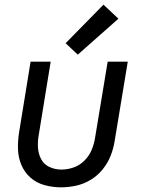

<svg xmlns="http://www.w3.org/2000/svg" viewBox="-20 -794 616 822"><path d="M241 8Q273 8 305.5 1Q338 -6 368 -24Q398 -42 420 -69.5Q442 -97 454 -128Q466 -159 471 -191L527 -530H441L387 -204Q383 -178 372.5 -152.5Q362 -127 341.5 -106.5Q321 -86 295 -77Q269 -68 243 -68Q216 -68 192 -79Q168 -90 156 -113Q144 -136 142.5 -163Q141 -190 146 -217L197 -530H111L62 -229Q56 -192 57 -156Q58 -120 71.5 -88Q85 -56 110.5 -33.5Q136 -11 170.5 -1.5Q205 8 241 8ZM313 -560 487 -714 423 -774 261 -609Z"/></svg>

Font: Iosevka Sparkle
Style: Italic
Weight: 400
Italic angle: -9°
Designer: Belleve Invis
Foundry: Belleve Invis
Version: Version 4.5.0; ttfautohint (v1.8.3)